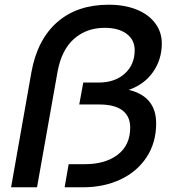

<svg xmlns="http://www.w3.org/2000/svg" viewBox="-20 -794 721 814"><path d="M113 -487Q138 -626 222.5 -700Q307 -774 441 -774Q508 -774 559 -753.5Q610 -733 638 -695.5Q666 -658 666 -610Q666 -542 629 -489Q592 -436 526 -413Q642 -385 642 -271Q642 -189 601.5 -127.5Q561 -66 490.5 -33Q420 0 332 0H254L271 -98H340Q427 -98 479.5 -138.5Q532 -179 532 -253Q532 -301 499 -326Q466 -351 402 -351H316L333 -444H398Q467 -444 509 -482Q551 -520 551 -581Q551 -625 517 -650.5Q483 -676 424 -676Q347 -676 294 -629.5Q241 -583 224 -490L137 0H27Z"/></svg>

Font: Open Sauce One Medium Italic
Style: Regular
Weight: 500
Italic angle: -10°
Designer: Alfredo Marco Pradil
Foundry: Creative Sauce Fz LLC
Version: Version 1.477